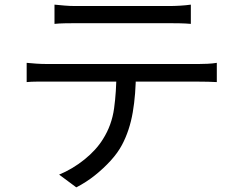

<svg xmlns="http://www.w3.org/2000/svg" viewBox="-20 -760 1040 828"><path d="M215 -740Q236 -738 258.5 -736Q281 -734 305 -734Q323 -734 363.5 -734Q404 -734 456 -734Q508 -734 560 -734Q612 -734 652.5 -734Q693 -734 710 -734Q731 -734 756.5 -735.5Q782 -737 803 -740V-657Q781 -659 756.5 -659.5Q732 -660 710 -660Q693 -660 653 -660Q613 -660 561 -660Q509 -660 457 -660Q405 -660 364 -660Q323 -660 306 -660Q282 -660 258 -659.5Q234 -659 215 -657ZM95 -489Q116 -487 137.5 -485.5Q159 -484 182 -484Q195 -484 233.5 -484Q272 -484 327.5 -484Q383 -484 447 -484Q511 -484 575 -484Q639 -484 694 -484Q749 -484 787.5 -484Q826 -484 837 -484Q853 -484 875 -485Q897 -486 915 -489V-406Q899 -407 877.5 -407.5Q856 -408 837 -408Q826 -408 787.5 -408Q749 -408 694 -408Q639 -408 575 -408Q511 -408 447 -408Q383 -408 327.5 -408Q272 -408 233.5 -408Q195 -408 182 -408Q160 -408 138 -408Q116 -408 95 -406ZM566 -448Q566 -354 552.5 -275.5Q539 -197 506 -135Q488 -101 457.5 -67.5Q427 -34 389.5 -4Q352 26 309 48L235 -7Q293 -31 344 -72Q395 -113 424 -160Q462 -220 472 -292.5Q482 -365 482 -448Z"/></svg>

Font: Farlight84_Sys_V01
Style: Regular
Weight: 400
Designer: Ryoko NISHIZUKA  (kana, bopomofo & ideographs); Paul D. Hunt (Latin, Greek & Cyrillic); Sandoll Communications , Soo-you
Foundry: Adobe
Version: Version 2.004;October 29, 2024;FontCreator 14.0.0.2814 64-bi